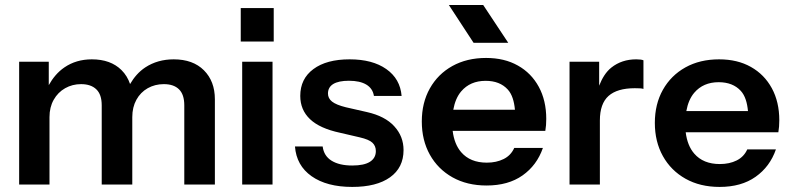

<svg xmlns="http://www.w3.org/2000/svg" viewBox="-20 -746 3190 772"><path d="M799.9 -463.4C770.6 -492.7 730.1 -507.4 678.4 -507.4C635.2 -507.4 597.1 -496.6 564.2 -475C538 -457.7 518.6 -434.6 503 -408.1C495.8 -429.3 484.6 -448.3 468.4 -464.3C439.3 -493.1 399.7 -507.4 349.3 -507.4C307.3 -507.4 270.5 -496.6 239 -475C212.3 -456.8 192.1 -432.2 176.1 -403.7V-497.7H57V-4.1H179V-275.1C179 -301.6 184.6 -324.8 195.9 -344.8C207.2 -364.8 222.5 -380.3 241.9 -391.3C261.2 -402.2 282.5 -407.7 305.8 -407.7C332.2 -407.7 352.7 -400.8 367.2 -386.9C381.8 -373 389 -351.6 389 -322.5V-4.1H511.9V-275.1C511.9 -301.6 517.4 -324.8 528.4 -344.8C539.4 -364.8 554.5 -380.3 573.9 -391.3C593.3 -402.2 614.9 -407.7 638.7 -407.7C665.2 -407.7 685.5 -400.8 699.7 -386.9C713.9 -373 721 -351.6 721 -322.5V-4.1H844V-346.7C844 -395.1 829.3 -434 799.9 -463.4Z M1075.8 -4.1V-497.7H953.8V-4.1ZM1080.6 -579V-713.6H948V-579Z M1565.3 -238.3C1540.5 -265.4 1503.9 -284.5 1455.5 -295.4L1370.3 -314.8C1344.5 -321.2 1326.1 -328.8 1315.1 -337.5C1304.1 -346.3 1298.7 -357.1 1298.7 -370C1298.7 -386.7 1305.8 -399.5 1319.9 -408.2C1334.2 -416.9 1355.2 -421.3 1382.9 -421.3C1412.5 -421.3 1435.9 -416.1 1453 -405.8C1470.1 -395.5 1480.3 -380.3 1483.5 -360.3H1594.8C1591 -406.1 1570.5 -442.1 1533.4 -468.2C1496.3 -494.4 1447.1 -507.4 1385.8 -507.4C1323.8 -507.4 1275.3 -494.4 1240.1 -468.2C1204.8 -442.1 1187.3 -406.1 1187.3 -360.3C1187.3 -322.9 1200.4 -291.7 1226.5 -266.9C1252.6 -242 1292.8 -223.8 1347.1 -212.2L1426.3 -193.8C1451.5 -188 1468.6 -180.7 1477.6 -172C1486.7 -163.3 1491.2 -152.2 1491.2 -138.6C1491.2 -119.9 1483.3 -105.6 1467.5 -95.5C1451.8 -85.5 1428 -80.5 1396.3 -80.5C1361.5 -80.5 1333.8 -87 1313.1 -99.9C1292.4 -112.8 1280.6 -131.8 1277.4 -157H1166C1169.9 -106 1192.1 -66.2 1232.8 -37.5C1273.5 -8.8 1328 5.6 1396.3 5.6C1461.6 5.6 1512.2 -7.3 1548.3 -33.1C1584.4 -58.9 1602.6 -95.4 1602.6 -142.5C1602.6 -179.3 1590.2 -211.2 1565.2 -238.3Z M2146.4 -396.9C2126.4 -433.6 2098.4 -462.3 2062.2 -482.5C2026.1 -502.9 1983.5 -513 1934.4 -513C1882.8 -513 1837.7 -502.1 1798.9 -480.6C1760.2 -459.1 1730 -429 1708.4 -390.6C1686.8 -352.2 1676 -307.9 1676 -257.6C1676 -207.2 1686.8 -162.7 1708.4 -124C1730 -85.3 1760.4 -54.9 1799.4 -33C1838.5 -11.1 1884.1 -0.1 1936.4 -0.1C1994.5 -0.1 2042.7 -13.6 2081.1 -40.7C2119.5 -67.8 2146.8 -104.6 2162.9 -151.1H2047.7C2038.7 -131.1 2024.5 -116.2 2005.1 -106.6C1985.7 -96.9 1963.2 -92 1937.4 -92C1892.8 -92 1858.5 -106.1 1834.3 -134.1C1815.9 -155.4 1804.5 -184 1800.1 -219.7H2172.6C2173.9 -227.6 2174.8 -235.2 2175.5 -243C2176.1 -250.8 2176.4 -259.1 2176.4 -268.1C2176.4 -317.1 2166.4 -360.1 2146.4 -396.9ZM1802.6 -304.9C1808 -334.8 1818.3 -359.7 1834.3 -378.5C1858.5 -406.9 1891.3 -421 1932.6 -421C1970.7 -421 2000.3 -409.4 2021.6 -386.1C2038.9 -367.3 2047.3 -338.9 2050.5 -304.8H1802.6ZM2023.5 -574 1922.8 -726H1784.7L1884.1 -574Z M2538.1 -507.4C2499.4 -507.4 2466.1 -496.4 2438.4 -474.5C2416.4 -457.1 2400.9 -431.5 2389.1 -401.4V-497.7H2270V-4.1H2392V-261.6C2392 -306.7 2403.7 -339.6 2426.9 -360.3C2450.1 -380.9 2485.3 -391.3 2532.4 -391.3C2540.8 -391.3 2547.9 -391.1 2553.7 -390.8C2559.5 -390.5 2564 -389.6 2567.2 -388.4V-503.5C2561.5 -506.1 2551.8 -507.4 2538.3 -507.4Z M3083.4 -391.3C3063.4 -428 3035.4 -456.6 2999.2 -476.9C2963.1 -497.3 2920.5 -507.4 2871.4 -507.4C2819.8 -507.4 2774.7 -496.6 2735.9 -475C2697.2 -453.4 2667 -423.4 2645.4 -385C2623.8 -346.6 2613 -302.2 2613 -251.9C2613 -201.5 2623.8 -157 2645.4 -118.3C2667 -79.6 2697.4 -49.2 2736.4 -27.3C2775.5 -5.4 2821.1 5.6 2873.4 5.6C2931.5 5.6 2979.7 -7.9 3018.1 -35.1C3056.5 -62.2 3083.8 -98.9 3099.9 -145.4H2984.7C2975.7 -125.4 2961.5 -110.6 2942.1 -100.9C2922.7 -91.2 2900.2 -86.4 2874.4 -86.4C2829.8 -86.4 2795.5 -100.4 2771.3 -128.5C2752.9 -149.8 2741.5 -178.5 2737.1 -214.1H3109.6C3110.9 -221.9 3111.8 -229.6 3112.5 -237.4C3113.1 -245.1 3113.4 -253.5 3113.4 -262.5C3113.4 -311.6 3103.4 -354.5 3083.4 -391.3ZM2739.6 -299.3C2745 -329.2 2755.3 -354 2771.3 -372.9C2795.5 -401.3 2828.3 -415.5 2869.6 -415.5C2907.7 -415.5 2937.3 -403.8 2958.6 -380.6C2975.9 -361.8 2984.3 -333.3 2987.5 -299.3Z"/></svg>

Font: Diatome Semibold
Style: Regular
Weight: 600
Designer: 15.100.17
Foundry: 15.100.17
Version: Version 1.005;Fontself Maker 3.5.8